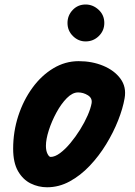

<svg xmlns="http://www.w3.org/2000/svg" viewBox="-20 -802 586 832"><path d="M184 9.5Q146.5 9.5 113 -7Q79.5 -23.5 58.2 -60.2Q37 -97 37 -157.5Q37 -231.5 59.2 -299.8Q81.5 -368 120.5 -421.5Q159.5 -475 211 -506Q262.5 -537 321 -537Q379 -537 427.2 -517Q475.5 -497 502 -461Q528.5 -425 520 -376.5Q512.5 -332.5 492 -280.5Q471.5 -228.5 440.2 -177.2Q409 -126 369 -83.8Q329 -41.5 282.2 -16Q235.5 9.5 184 9.5ZM179 -170Q179 -149 185.8 -135.5Q192.5 -122 199.5 -122Q218 -122 240.2 -138.5Q262.5 -155 285 -182Q307.5 -209 327 -240.2Q346.5 -271.5 359.8 -301.8Q373 -332 377 -355Q380.5 -377 360.8 -389.2Q341 -401.5 318.5 -401.5Q294 -401.5 269.5 -376.8Q245 -352 224.5 -314.2Q204 -276.5 191.5 -237.5Q179 -198.5 179 -170ZM351 -622.5Q319.5 -622.5 296 -645.8Q272.5 -669 272.5 -702.5Q272.5 -735 295 -758.8Q317.5 -782.5 351 -782.5Q382.5 -782.5 407.2 -759.8Q432 -737 432 -702.5Q432 -669 408.2 -645.8Q384.5 -622.5 351 -622.5Z"/></svg>

Font: Edu QLD Hand
Style: Regular
Weight: 400
Designer: Tina and Corey Anderson, Eben Sorkin
Foundry: Sorkin Type Co.
Version: Version 2.000